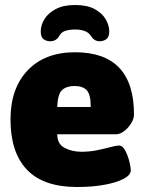

<svg xmlns="http://www.w3.org/2000/svg" viewBox="-20 -740 579 768"><path d="M288 8Q154 8 88 -61Q22 -130 22 -262Q22 -387 91 -459Q160 -531 280 -531Q516 -531 516 -282Q516 -265 504.5 -246.5Q493 -228 476.5 -215.5Q460 -203 445 -203H209Q209 -164 238.5 -148.5Q268 -133 305 -133Q340 -133 370.5 -139.5Q401 -146 423.5 -152Q446 -158 456 -158Q470 -158 480.5 -138.5Q491 -119 497 -95.5Q503 -72 503 -58Q503 -40 475 -25Q447 -10 398.5 -1Q350 8 288 8ZM209 -312H343Q343 -362 327 -379Q311 -396 278 -396Q247 -396 229 -380.5Q211 -365 209 -312ZM280 -720Q329 -720 359 -703.5Q389 -687 403 -662.5Q417 -638 417 -614Q417 -592 405.5 -583.5Q394 -575 378 -575Q357 -575 344 -596Q335 -610 318.5 -616Q302 -622 281 -622Q259 -622 242.5 -617Q226 -612 218 -598Q206 -575 181 -575Q165 -575 154 -583.5Q143 -592 143 -614Q143 -639 157.5 -663Q172 -687 202.5 -703.5Q233 -720 280 -720Z"/></svg>

Font: Asap Black
Style: Regular
Weight: 900
Designer: Pablo Cosgaya
Foundry: Omnibus-Type
Version: Version 3.001; ttfautohint (v1.8.4.7-5d5b)